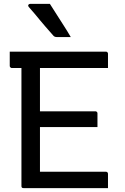

<svg xmlns="http://www.w3.org/2000/svg" viewBox="-20 -965 640 985"><path d="M30 -700H523Q527 -700 529 -698.5Q531 -697 532.5 -695Q534 -693 534 -689Q534 -669 534 -653Q534 -637 534 -616H41Q38 -616 35.5 -617.5Q33 -619 31.5 -621.5Q30 -624 30 -627Q30 -648 30 -664Q30 -680 30 -700ZM143 -394H469Q473 -394 475 -392.5Q477 -391 478.5 -389Q480 -387 480 -383Q480 -370 480 -358.5Q480 -347 480 -336Q480 -325 480 -313H143ZM101 0Q98 0 96 -0.5Q94 -1 92.5 -2.5Q91 -4 90.5 -6Q90 -8 90 -11Q90 -59 90 -119Q90 -179 90 -246.5Q90 -314 90 -384Q90 -454 90 -524.5Q90 -595 90 -659H192L185 -643Q185 -624 185 -601Q185 -578 185 -555Q185 -502 185 -443Q185 -384 185 -323Q185 -262 185 -201Q185 -140 185 -84H523Q528 -84 531 -81Q534 -78 534 -73Q534 -54 534 -36.5Q534 -19 534 0ZM236 -945Q256 -914 273 -887Q290 -860 307.5 -833Q325 -806 343 -775Q331 -775 321 -775Q311 -775 299 -775Q287 -775 270 -775Q264 -775 259.5 -777.5Q255 -780 253 -783Q229 -810 213.5 -828Q198 -846 185.5 -861Q173 -876 159.5 -892.5Q146 -909 127 -930Q123 -935 125.5 -940Q128 -945 134 -945Q155 -945 168.5 -945Q182 -945 197 -945Q212 -945 236 -945Z"/></svg>

Font: Rec Mono Linear
Style: Regular
Weight: 400
Monospace: yes
Version: Version 1.085; ttfautohint (v1.8.4.7-5d5b)